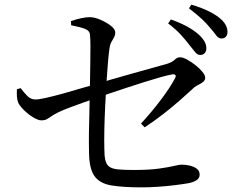

<svg xmlns="http://www.w3.org/2000/svg" viewBox="-20 -818 1040 828"><path d="M843 -581Q831 -581 821 -594Q811 -607 796 -625Q781 -645 759.5 -668.5Q738 -692 705 -717L717 -734Q757 -720 787 -703.5Q817 -687 837 -669Q855 -652 862.5 -638Q870 -624 870 -610Q870 -597 863 -589Q856 -581 843 -581ZM591 -10Q509 -10 459.5 -18.5Q410 -27 387.5 -58.5Q365 -90 364 -158Q363 -196 363.5 -243Q364 -290 365.5 -336Q367 -382 367 -415Q368 -447 368.5 -484Q369 -521 369.5 -556.5Q370 -592 370 -621.5Q370 -651 368 -668Q367 -686 345.5 -694Q324 -702 287 -709L286 -727Q309 -735 330 -739.5Q351 -744 367 -744Q388 -744 414 -732.5Q440 -721 458.5 -706.5Q477 -692 477 -678Q477 -666 471.5 -656.5Q466 -647 460 -636Q454 -625 452 -609Q449 -588 445.5 -548.5Q442 -509 439 -460Q436 -411 433.5 -359Q431 -307 430 -259.5Q429 -212 430 -176Q430 -145 434.5 -126.5Q439 -108 451.5 -99Q464 -90 489 -87.5Q514 -85 557 -85Q624 -85 666 -91Q708 -97 731 -102.5Q754 -108 763 -108Q779 -108 797.5 -104Q816 -100 828.5 -90.5Q841 -81 841 -65Q841 -49 827 -40.5Q813 -32 793 -28Q770 -24 734.5 -19.5Q699 -15 661 -12.5Q623 -10 591 -10ZM588 -285Q634 -335 673 -386.5Q712 -438 734 -479Q740 -489 736.5 -494Q733 -499 722 -497Q704 -494 672 -485Q640 -476 602 -464Q564 -452 524.5 -439Q485 -426 451 -414.5Q417 -403 395 -395Q371 -387 341.5 -376.5Q312 -366 282.5 -355Q253 -344 230 -333Q212 -324 201.5 -316.5Q191 -309 182 -304Q173 -299 158 -299Q145 -299 124 -311.5Q103 -324 85 -341.5Q67 -359 59 -374Q54 -386 53 -401.5Q52 -417 53 -433L69 -438Q84 -418 98.5 -403.5Q113 -389 134 -389Q148 -389 181 -396.5Q214 -404 253.5 -415Q293 -426 329.5 -437Q366 -448 389 -454Q419 -463 461 -475.5Q503 -488 549 -500.5Q595 -513 635 -524.5Q675 -536 701 -543Q723 -550 733.5 -560.5Q744 -571 756 -571Q769 -571 787 -561Q805 -551 823 -537Q841 -523 853 -508Q865 -493 865 -483Q865 -472 855.5 -464.5Q846 -457 832.5 -450.5Q819 -444 809 -433Q785 -411 752.5 -382.5Q720 -354 682.5 -325Q645 -296 604 -269ZM935 -652Q922 -652 912 -666Q902 -680 886 -698Q871 -717 850.5 -736Q830 -755 795 -782L805 -798Q846 -786 876 -771.5Q906 -757 925 -742Q944 -727 952.5 -711.5Q961 -696 961 -681Q961 -667 954 -659.5Q947 -652 935 -652Z"/></svg>

Font: Noto Serif JP ExtraLight Medium
Style: Regular
Weight: 500
Version: Version 2.003-H1;hotconv 1.1.1;makeotfexe 2.6.0